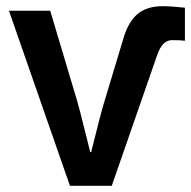

<svg xmlns="http://www.w3.org/2000/svg" viewBox="-20 -598 615 618"><path d="M8.8 -563.5H141.6L228.5 -272.5Q234.4 -252.9 251.5 -184.1Q268.6 -115.2 270.5 -108.4H273.4Q304.7 -235.4 316.4 -272.5L375 -466.8Q390.6 -524.4 420.9 -551.3Q451.2 -578.1 503.9 -578.1Q529.3 -578.1 575.2 -573.2V-466.8Q562.5 -468.8 533.2 -468.8Q502.9 -468.8 486.3 -421.9L339.8 0H205.1Z"/></svg>

Font: Gothic A1
Style: Bold
Weight: 700
Version: Version 2.50